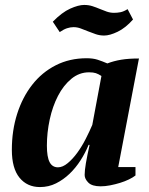

<svg xmlns="http://www.w3.org/2000/svg" viewBox="-20 -746 603 778"><path d="M215 -68Q234 -68 254.5 -85Q275 -102 293.5 -127.5Q312 -153 327.5 -183.5Q343 -214 354 -240L391 -438Q379 -446 368.5 -449.5Q358 -453 341 -453Q301 -453 269 -426.5Q237 -400 215 -357.5Q193 -315 181.5 -262Q170 -209 170 -156Q170 -110 181 -89Q192 -68 215 -68ZM339 -159Q326 -127 306.5 -96.5Q287 -66 262 -42Q237 -18 207 -3Q177 12 142 12Q90 12 59 -26Q28 -64 28 -139Q28 -217 49.5 -284.5Q71 -352 110.5 -402.5Q150 -453 206 -481.5Q262 -510 331 -510Q357 -510 375.5 -504Q394 -498 415 -489Q441 -499 471 -504Q501 -509 543 -509L459 -69H529V-35Q519 -27 502.5 -19Q486 -11 466.5 -5Q447 1 426.5 5Q406 9 388 9Q353 9 338 -6Q323 -21 323 -37Q323 -55 328 -84.5Q333 -114 343 -159ZM519 -667Q489 -633 457 -617.5Q425 -602 402 -602Q384 -602 368 -607.5Q352 -613 337 -619Q322 -625 307.5 -630.5Q293 -636 278 -636Q265 -636 251.5 -631.5Q238 -627 222 -616L194 -658Q231 -696 264.5 -711Q298 -726 321 -726Q339 -726 354.5 -721Q370 -716 384 -710Q398 -704 412.5 -699Q427 -694 442 -694Q455 -694 468 -696.5Q481 -699 497 -709Z"/></svg>

Font: PT Serif
Style: Bold Italic
Weight: 700
Italic angle: -12°
Designer: A.Korolkova, O.Umpeleva, V.Yefimov
Foundry: ParaType Ltd
Version: Version 1.000W OFL